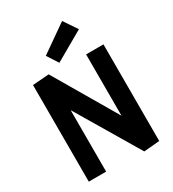

<svg xmlns="http://www.w3.org/2000/svg" viewBox="-246 -1180 1189 1322"><g transform="rotate(-30 348.5 -519.5)"><path d="M503 11 192 -512H206V0H68V-768L198 -778L501 -262H490V-768H628V0ZM302 -810 245 -898 462 -1050 534 -943Z"/></g></svg>

Font: Yaldevi ExtraLight
Style: Regular
Weight: 200
Designer: Sol Matas, Rajitha Manaperi, Kosala Senevirathne
Foundry: Mooniak
Version: Version 1.100